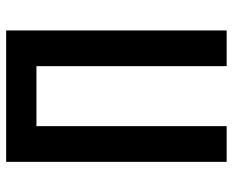

<svg xmlns="http://www.w3.org/2000/svg" viewBox="-88 -688 775 640"><g transform="rotate(-90 300.0 -367.5)"><path d="M81 0V-735H519V0H400V-634H200V0Z"/></g></svg>

Font: Iosevka Curly Extended
Style: Bold
Weight: 700
Width: 7
Monospace: yes
Designer: Belleve Invis
Foundry: Belleve Invis
Version: Version 11.1.0; ttfautohint (v1.8.3)